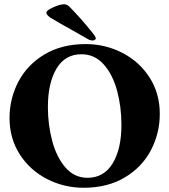

<svg xmlns="http://www.w3.org/2000/svg" viewBox="-20 -872 799 906"><path d="M25 -315Q25 -407 67 -487Q109 -567 190.5 -615.5Q272 -664 384 -664Q477 -664 557.5 -622.5Q638 -581 686 -506Q734 -431 734 -335Q734 -243 692 -163Q650 -83 568.5 -34.5Q487 14 375 14Q282 14 201.5 -27.5Q121 -69 73 -144Q25 -219 25 -315ZM553 -283Q553 -368 532.5 -444Q512 -520 469.5 -568Q427 -616 364 -616Q287 -616 246.5 -548Q206 -480 206 -367Q206 -283 226.5 -206.5Q247 -130 289 -81.5Q331 -33 393 -33Q470 -33 511.5 -101Q553 -169 553 -283ZM417 -681Q405 -681 392 -689L315 -733Q267 -759 219 -788Q202 -799 199 -810Q196 -821 226 -835Q256 -849 273 -851L281 -852Q296 -852 308 -840Q360 -788 420 -713Q432 -698 432 -691Q432 -684 419 -681Z"/></svg>

Font: EB Garamond ExtraBold
Style: Regular
Weight: 800
Designer: Georg Duffner and Octavio Pardo
Foundry: Georg Duffner
Version: Version 1.000